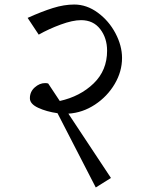

<svg xmlns="http://www.w3.org/2000/svg" viewBox="-20 -685 671 848"><path d="M519 -429Q519 -369 486.5 -314Q454 -259 399.5 -223Q345 -187 282 -183L470 101L403 143L234 -185Q185 -192 148.5 -209Q112 -226 112 -251Q112 -280 133.5 -299Q155 -318 179 -318Q189 -318 193 -316L244 -239Q334 -259 393.5 -316.5Q453 -374 453 -461Q453 -517 422.5 -556.5Q392 -596 338 -596Q301 -596 248 -576.5Q195 -557 151 -532L102 -606Q164 -634 213.5 -649.5Q263 -665 308 -665Q363 -665 412 -629Q461 -593 490 -538Q519 -483 519 -429Z"/></svg>

Font: Martel Light
Style: Regular
Weight: 300
Designer: Dan Reynolds
Foundry: Dan Reynolds
Version: Version 1.001; ttfautohint (v1.1) -l 5 -r 5 -G 72 -x 0 -D la